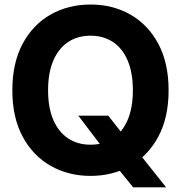

<svg xmlns="http://www.w3.org/2000/svg" viewBox="-20 -757 790 837"><path d="M321.5 -252.7H452.1L518 -168.6L582.4 -93.4L704.1 59.6H560.5L476.8 -43.4L434 -104.7ZM374.6 9.8Q278 9.8 200.7 -34.2Q123.4 -78.1 78.6 -161.6Q33.8 -245 33.8 -363.3Q33.8 -482.3 78.6 -566Q123.4 -649.7 200.7 -693.5Q278 -737.3 374.6 -737.3Q471.4 -737.3 548.3 -693.5Q625.3 -649.7 670.2 -566Q715 -482.3 715 -363.3Q715 -244.7 670.2 -161.3Q625.3 -77.8 548.3 -34Q471.4 9.8 374.6 9.8ZM374.6 -126.2Q430.6 -126.2 472 -153.5Q513.5 -180.8 536.3 -233.7Q559.2 -286.6 559.2 -363.3Q559.2 -440.4 536.3 -493.6Q513.5 -546.8 472 -574.1Q430.6 -601.4 374.6 -601.4Q318.9 -601.4 277.4 -574.1Q235.8 -546.8 212.7 -493.6Q189.6 -440.4 189.6 -363.3Q189.6 -286.6 212.7 -233.7Q235.8 -180.8 277.4 -153.5Q318.9 -126.2 374.6 -126.2Z"/></svg>

Font: Inter Tight
Style: Regular
Weight: 400
Designer: Rasmus Andersson
Foundry: rsms
Version: Version 3.002